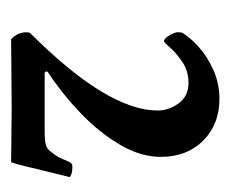

<svg xmlns="http://www.w3.org/2000/svg" viewBox="-55 -724 422 352"><g transform="rotate(90 156.0 -548.0)"><path d="M51.8 -357.4Q36.1 -373 40 -391.6Q182.6 -534.2 182.6 -626Q182.6 -646.5 169.4 -664.6Q156.2 -682.6 131.8 -682.6Q110.4 -682.6 93.8 -671.4Q77.1 -660.2 67.4 -648.9Q57.6 -637.7 55.7 -637.7Q50.8 -637.7 44.9 -647.5Q39.1 -657.2 39.1 -663.1Q39.1 -668 40 -670.9Q47.9 -684.6 65.4 -700.7Q83 -716.8 107.9 -728Q132.8 -739.3 161.1 -739.3Q208 -739.3 237.8 -709.5Q267.6 -679.7 267.6 -631.8Q267.6 -594.7 245.1 -556.6Q222.7 -518.6 187.5 -484.9Q152.3 -451.2 112.3 -424.8Q110.4 -422.9 111.3 -420.9Q112.3 -418.9 114.3 -418.9H225.6Q236.3 -418.9 244.6 -420.9Q252.9 -422.9 257.8 -429.7Q265.6 -439.5 268.6 -445.3Q271.5 -451.2 275.4 -460.9Q278.3 -469.7 285.2 -469.7Q299.8 -469.7 304.7 -464.8L290 -405.3Q285.2 -383.8 281.7 -371.6Q278.3 -359.4 277.3 -357.4L176.8 -358.4Z"/></g></svg>

Font: Crimson Text
Style: Bold
Weight: 700
Designer: Sebastian Kosch
Foundry: Sebastian Kosch
Version: Version 1.100